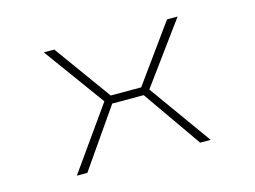

<svg xmlns="http://www.w3.org/2000/svg" viewBox="-75 -626 999 752"><g transform="rotate(-15 425.0 -250.0)"><path d="M694.5 -500 513.5 -252.5 694.5 0H652L486.5 -237H359L194.5 0H152L331.5 -253.5L152 -500H194.5L361.5 -269H485L651.5 -500Z"/></g></svg>

Font: League Mono Wide Thin
Style: Regular
Weight: 100
Width: 8
Designer: Tyler Finck
Foundry: The League of Moveable Type / Tyler Finck
Version: Version 2.210